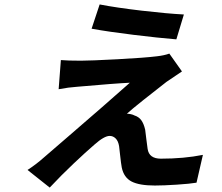

<svg xmlns="http://www.w3.org/2000/svg" viewBox="-20 -792 996 863"><path d="M427.9 -772Q502.5 -757.5 616.7 -744.1Q730.8 -730.8 806.5 -726.9L772.7 -615.1Q690.7 -621.8 579.5 -635.5Q468.4 -649.1 391.7 -663ZM797.9 -470.9Q786.2 -463.8 728.3 -424Q682.5 -388.8 625.2 -343Q567.8 -297.2 550.4 -280.9Q557.5 -280.9 568 -278.8Q578.5 -276.6 584.2 -273.1Q603.7 -267 614.9 -251.8Q626.1 -236.5 632.5 -209.2Q634.2 -197.1 637.8 -166.2Q641.3 -135.3 643.5 -122.9Q649.9 -78.8 703.1 -78.8Q806.8 -78.8 892 -95.9L863.3 29.1Q834.9 34.1 774.9 38Q714.8 41.9 676.1 41.9Q606.5 41.9 571.6 24Q536.6 6 527.3 -39.1Q524.1 -55.8 519.9 -94.5Q515.6 -133.2 515.3 -134.9Q511.4 -158.4 499.8 -169.7Q488.3 -181.1 473 -181.1Q448.5 -181.1 404.5 -142Q366.1 -109 311.1 -57Q256 -5 203.5 51.1L103.7 -28.1Q142.4 -52.9 179.3 -85.9Q197.1 -101.2 276.1 -169.4Q355.1 -237.6 436.8 -308.6Q518.5 -379.6 563.6 -420.1Q499.6 -417.3 326.7 -402Q288.4 -399.5 243.6 -391L253.6 -522Q282.3 -519.2 343.8 -519.2Q385.3 -519.2 508.3 -525.7Q631.4 -532.3 686.1 -539.1Q719.1 -543 741.1 -551.1Z"/></svg>

Font: Karasuma Gothic
Style: Bold Italic
Weight: 700
Italic angle: 9.39998°
Designer: Rasmus Andersson / Ryoko Nishizuka
Foundry: Genbu
Version: Version 1.00